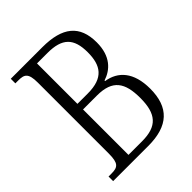

<svg xmlns="http://www.w3.org/2000/svg" viewBox="-201 -830 947 947"><g transform="rotate(-45 272.5 -357.0)"><path d="M35 0H280C420 0 487 -63 487 -193C487 -309 433 -365 356 -377V-381C412 -399 462 -444 462 -541C462 -660 395 -714 255 -714H35V-682H55C97 -682 116 -673 116 -606V-111C116 -43 99 -32 55 -32H35ZM252 -394H180V-676H253C356 -676 396 -635 396 -538C396 -446 361 -394 252 -394ZM275 -38H180V-355H277C386 -355 420 -302 420 -195C420 -85 380 -38 275 -38Z"/></g></svg>

Font: Noto Serif Myanmar Condensed Light
Style: Regular
Weight: 300
Width: 3
Designer: Ben Mitchell and the Monotype Design Team
Foundry: Monotype Imaging Inc.
Version: Version 2.106